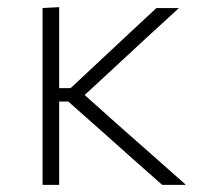

<svg xmlns="http://www.w3.org/2000/svg" viewBox="-20 -517 564 537"><path d="M99 0Q99 -56 99 -107.8Q99 -159.5 99 -220.5V-271Q99 -313 99 -349.8Q99 -386.5 99 -422Q99 -457.5 99 -494.5L145.5 -497Q145.5 -441.5 145.5 -387.8Q145.5 -334 145.5 -273.5V-216.5Q145.5 -157.5 145.5 -106.5Q145.5 -55.5 145.5 0ZM433.5 0Q393.5 -35.5 353 -71.2Q312.5 -107 272.5 -143L171 -233H137.5V-270.5H177.5L261.5 -349Q300.5 -385.5 339.8 -422.2Q379 -459 417.5 -494.5H480.5Q433.5 -452 387.2 -409Q341 -366 295 -323.5L203.5 -239L202.5 -264L306.5 -171Q355 -128.5 403.5 -85.5Q452 -42.5 500 0Z"/></svg>

Font: Commissioner Thin ExtraLight
Style: Regular
Weight: 250
Version: Version 1.000